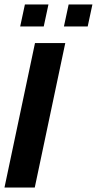

<svg xmlns="http://www.w3.org/2000/svg" viewBox="-20 -836 432 856"><path d="M70 -718 91 -816H196L175 -718ZM265 -718 286 -816H392L371 -718ZM0 0 136 -644H271L135 0Z"/></svg>

Font: Kanit Medium
Style: Italic
Weight: 500
Italic angle: -12°
Designer: Katatrad Team
Foundry: CadsonDemak
Version: Version 2.000; ttfautohint (v1.8.3)